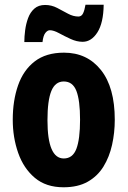

<svg xmlns="http://www.w3.org/2000/svg" viewBox="-20 -783 541 813"><path d="M466 -276Q466 -221 454.5 -169.5Q443 -118 418 -77.5Q393 -37 351.5 -13.5Q310 10 249 10Q175 10 127.5 -30Q80 -70 57 -135.5Q34 -201 34 -276Q34 -357 56.5 -421.5Q79 -486 127 -523Q175 -560 251 -560Q349 -560 407.5 -486.5Q466 -413 466 -276ZM181 -274Q181 -112 250 -112Q288 -112 303.5 -153Q319 -194 319 -276Q319 -358 303.5 -398Q288 -438 250 -438Q214 -438 197.5 -398Q181 -358 181 -274ZM83 -605Q83 -628 86.5 -655Q90 -682 99 -706.5Q108 -731 125.5 -746.5Q143 -762 171 -762Q198 -762 222 -749.5Q246 -737 268 -725Q290 -713 312 -713Q325 -713 331.5 -726Q338 -739 342 -763H419Q418 -686 392.5 -646Q367 -606 330 -606Q305 -606 279 -618Q253 -630 230 -642.5Q207 -655 191 -655Q181 -655 172 -643.5Q163 -632 160 -605Z"/></svg>

Font: Noto Sans ExtraCondensed ExtraBold
Style: Regular
Weight: 800
Width: 2
Designer: Monotype Design Team
Foundry: Monotype Imaging Inc.
Version: Version 2.013; ttfautohint (v1.8.4.7-5d5b)